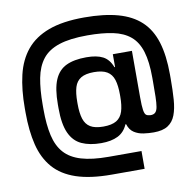

<svg xmlns="http://www.w3.org/2000/svg" viewBox="-118 -1039 1477 1445"><g transform="rotate(-10 620.5 -316.5)"><path d="M619 284Q456 284 348 247.5Q240 211 177 138.5Q114 66 87.5 -41Q61 -148 61 -289V-322Q61 -463 87 -573.5Q113 -684 176 -760.5Q239 -837 347 -877Q455 -917 619 -917Q770 -917 876.5 -887.5Q983 -858 1050.5 -795Q1118 -732 1149.5 -630Q1181 -528 1181 -382V-349Q1181 -261 1176 -191.5Q1171 -122 1152.5 -73.5Q1134 -25 1094.5 0.5Q1055 26 986 26Q949 26 909 20.5Q869 15 837 -5.5Q805 -26 791 -71H786Q761 -13 710.5 12Q660 37 583 37Q495 37 434 9Q373 -19 342 -87.5Q311 -156 311 -276V-306Q311 -426 340 -494Q369 -562 429 -590.5Q489 -619 583 -619Q663 -619 709.5 -594.5Q756 -570 779 -509H784V-607H930V-253Q930 -185 935 -154Q940 -123 951.5 -115Q963 -107 982 -106Q1007 -105 1020.5 -117.5Q1034 -130 1039 -159.5Q1044 -189 1045 -236Q1046 -283 1046 -349V-382Q1046 -504 1022 -582Q998 -660 946.5 -703Q895 -746 814 -763Q733 -780 619 -780Q486 -780 402.5 -752.5Q319 -725 275 -668.5Q231 -612 214.5 -526Q198 -440 198 -322V-289Q198 -172 217 -88.5Q236 -5 282.5 47Q329 99 411 123.5Q493 148 619 148H870V284ZM620 -83Q685 -83 720.5 -104.5Q756 -126 770 -170.5Q784 -215 784 -284V-298Q784 -368 770 -412Q756 -456 720.5 -477.5Q685 -499 620 -499Q556 -499 520.5 -477.5Q485 -456 471.5 -412Q458 -368 458 -298V-284Q458 -215 472 -170.5Q486 -126 521 -104.5Q556 -83 620 -83Z"/></g></svg>

Font: Matangi Black
Style: Regular
Weight: 900
Designer: Prashant Pant
Foundry: The Graphic Ant
Version: Version 3.002